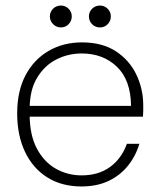

<svg xmlns="http://www.w3.org/2000/svg" viewBox="-20 -661 573 693"><path d="M274 12Q203 12 151 -20.5Q99 -53 70.5 -112.5Q42 -172 42 -252Q42 -332 72 -389Q102 -446 155 -477Q208 -508 276 -508Q349 -508 398 -476Q447 -444 472 -392Q497 -340 497 -281Q497 -271 497 -261.5Q497 -252 496 -240H75V-279H453Q452 -372 402 -420Q352 -468 275 -468Q226 -468 183.5 -446.5Q141 -425 114 -380.5Q87 -336 87 -267V-249Q87 -173 113.5 -124Q140 -75 182.5 -51.5Q225 -28 274 -28Q336 -28 377.5 -58.5Q419 -89 438 -142H483Q470 -98 442 -63Q414 -28 372 -8Q330 12 274 12ZM200 -562Q184 -562 172 -573.5Q160 -585 160 -602Q160 -618 171.5 -629.5Q183 -641 200 -641Q216 -641 227.5 -629.5Q239 -618 239 -602Q239 -585 227.5 -573.5Q216 -562 200 -562ZM341 -562Q324 -562 312.5 -573.5Q301 -585 301 -602Q301 -618 312.5 -629.5Q324 -641 341 -641Q357 -641 368.5 -629.5Q380 -618 380 -602Q380 -585 368.5 -573.5Q357 -562 341 -562Z"/></svg>

Font: DM Sans 28pt ExtraLight
Style: Regular
Weight: 250
Version: Version 4.004;gftools[0.9.30]